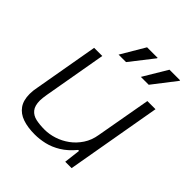

<svg xmlns="http://www.w3.org/2000/svg" viewBox="-200 -855 1000 1000"><g transform="rotate(45 299.5 -355.5)"><path d="M216 12Q164 12 126.5 -1Q89 -14 68.5 -43Q48 -72 48 -119Q48 -132 49.5 -145Q51 -158 54 -172L116 -526H176L115 -178Q113 -165 111.5 -153.5Q110 -142 110 -133Q110 -94 126.5 -74Q143 -54 171 -48Q199 -42 234 -42Q269 -42 304.5 -53.5Q340 -65 371 -87.5Q402 -110 424.5 -144Q447 -178 454 -222L508 -526H568L476 0H429L440 -91H433Q399 -50 362 -27.5Q325 -5 288 3.5Q251 12 216 12ZM231 -591 309 -723H387L386 -719L286 -591ZM395 -591 474 -723H552V-719L453 -591Z"/></g></svg>

Font: Archivo SemiExpanded ExtraLight
Style: Italic
Weight: 250
Width: 6
Italic angle: -10°
Designer: Hector Gatti
Foundry: Omnibus-Type
Version: Version 2.001